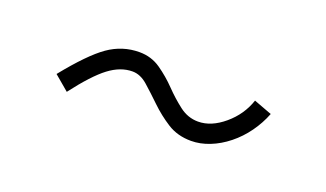

<svg xmlns="http://www.w3.org/2000/svg" viewBox="-30 -475 540 318"><g transform="rotate(20 240.0 -316.5)"><path d="M62 -290Q99 -336 124 -353.5Q149 -371 179 -371Q200 -371 216.5 -359.5Q233 -348 247 -333.5Q261 -319 276 -307.5Q291 -296 309 -296Q332 -296 354.5 -315Q377 -334 386 -361L418 -349Q411 -331 399.5 -315Q388 -299 373 -287Q358 -275 341.5 -268.5Q325 -262 309 -262Q285 -262 267 -273.5Q249 -285 234 -299.5Q219 -314 206 -325.5Q193 -337 179 -337Q158 -337 137.5 -321.5Q117 -306 88 -268Z"/></g></svg>

Font: Encode Sans Compressed
Style: Thin
Weight: 100
Designer: Pablo Impallari, Andres Torresi
Foundry: Pablo Impallari, Andres Torresi
Version: Version 1.000; ttfautohint (v1.00) -l 8 -r 50 -G 200 -x 14 -